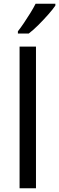

<svg xmlns="http://www.w3.org/2000/svg" viewBox="-20 -1010 317 1030"><path d="M173 0H85V-760H173ZM277 -980Q265 -962 240 -933.5Q215 -905 186.5 -876.5Q158 -848 134 -830H76V-842Q91 -861 108.5 -887Q126 -913 143 -940.5Q160 -968 171 -990H277Z"/></svg>

Font: Noto Music
Style: Regular
Weight: 400
Designer: Monotype Design Team, Benjamin Yang
Foundry: Monotype Imaging Inc.
Version: Version 2.002; ttfautohint (v1.8.4.7-5d5b)